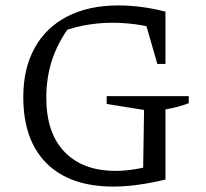

<svg xmlns="http://www.w3.org/2000/svg" viewBox="-20 -681 762 709"><path d="M399 8Q239 8 152.5 -77.5Q66 -163 66 -323Q66 -428 108 -504Q150 -580 229 -620.5Q308 -661 417 -661Q456 -661 500.5 -655.5Q545 -650 591 -638L568 -572Q526 -585 482 -591Q438 -597 394 -597Q340 -597 287 -586.5Q234 -576 183 -554L235 -580Q193 -523 172 -458.5Q151 -394 151 -320Q151 -190 218.5 -120Q286 -50 407 -50Q443 -50 484 -57Q525 -64 571 -78L591 -18Q537 -5 489 1.5Q441 8 399 8ZM508 -18 512 -275 374 -297V-326H677V-300Q659 -293 637 -287Q615 -281 591 -277V-18ZM561 -445 505 -639 591 -638V-445Z"/></svg>

Font: Piazzolla 24pt
Style: Regular
Weight: 400
Designer: Juan Pablo del Peral
Foundry: Huerta Tipografica
Version: Version 2.005